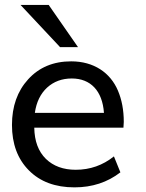

<svg xmlns="http://www.w3.org/2000/svg" viewBox="-20 -769 609 799"><path d="M304.7 -572.8 182.6 -748.5H65.4L230 -572.8ZM125 -299.3C131.3 -343.8 148.4 -378.9 175.8 -404.3C203.6 -429.7 237.8 -442.4 278.8 -442.4C356.9 -442.4 406.2 -391.1 412.6 -299.3ZM290 10.7C363.8 10.7 427.2 -10.3 481 -51.8L454.1 -118.2C407.7 -81.1 355 -62.5 294.9 -62.5C243.7 -62.5 202.1 -77.6 170.9 -107.9C139.6 -138.7 123.5 -181.6 122.6 -237.8H493.7C494.6 -247.6 495.1 -255.4 495.1 -261.7C495.1 -311 486.8 -354.5 470.7 -392.1C439 -466.8 370.1 -513.7 276.4 -513.7C202.1 -513.7 142.6 -488.8 97.2 -439C52.2 -389.6 29.8 -326.2 29.8 -249C29.8 -170.4 53.2 -107.4 100.1 -60.1C147 -12.7 210.4 10.7 290 10.7Z"/></svg>

Font: Ride
Style: Regular
Weight: 400
Version: Version 3.000